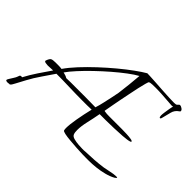

<svg xmlns="http://www.w3.org/2000/svg" viewBox="-120 -864 1153 1153"><g transform="rotate(45 456.5 -287.5)"><path d="M24 31Q20 31 14 30Q8 29 8 23Q8 20 14.5 9.5Q21 -1 28 -12Q35 -23 37 -27Q40 -32 41.5 -37.5Q43 -43 45 -47Q47 -54 57 -54Q61 -54 63 -53Q86 -96 112.5 -135.5Q139 -175 166 -214Q156 -214 145 -213Q134 -212 122 -212Q115 -212 103.5 -214Q92 -216 92 -223Q92 -224 92.5 -224.5Q93 -225 93 -226Q101 -249 110.5 -253.5Q120 -258 142 -258Q155 -258 168.5 -258Q182 -258 195 -256Q219 -291 257 -332Q295 -373 339.5 -414.5Q384 -456 428.5 -493Q473 -530 512.5 -558.5Q552 -587 578 -602Q584 -602 606 -601Q628 -600 658 -598Q688 -596 719 -594Q750 -592 775.5 -591Q801 -590 812 -590H818Q832 -590 837 -594Q842 -598 845 -602Q848 -606 853 -606Q860 -606 870.5 -599Q881 -592 881 -584Q881 -580 879 -579Q877 -578 875 -576Q851 -560 844.5 -533Q838 -506 831 -480Q830 -477 828.5 -471Q827 -465 822 -465Q818 -465 816.5 -471Q815 -477 815 -481Q815 -491 817.5 -508.5Q820 -526 823 -543.5Q826 -561 829 -570Q826 -568 818 -568Q811 -568 804 -569Q797 -570 790 -570Q762 -572 733 -574Q704 -576 675 -576Q667 -576 648 -575.5Q629 -575 622 -570Q620 -568 614.5 -548.5Q609 -529 602.5 -499.5Q596 -470 589.5 -437Q583 -404 577 -375Q571 -346 568 -328L556 -262Q557 -260 559 -260Q568 -258 579 -257.5Q590 -257 600 -257H682Q688 -257 707 -257Q726 -257 747.5 -256Q769 -255 785 -252.5Q801 -250 801 -244Q801 -240 787 -237Q773 -234 758 -233Q743 -232 739 -231Q705 -229 670 -227.5Q635 -226 601 -226H549Q541 -182 531 -139Q521 -96 521 -64Q521 -54 522 -45.5Q523 -37 526 -30Q531 -18 550 -13Q569 -8 590.5 -6.5Q612 -5 622 -5Q629 -5 635.5 -5Q642 -5 648 -6Q685 -7 721 -9.5Q757 -12 793 -17Q812 -20 838.5 -26Q865 -32 882 -32Q884 -32 888.5 -32Q893 -32 893 -30Q893 -27 888.5 -24Q884 -21 882 -19Q859 -6 826.5 2.5Q794 11 761 14.5Q728 18 702 18H675Q668 18 645 17.5Q622 17 593 15Q564 13 535.5 10.5Q507 8 488 4Q469 0 467 -6Q465 -14 465 -25Q465 -54 474 -105.5Q483 -157 496 -211Q477 -210 458 -210Q439 -210 419 -210Q363 -210 305.5 -212Q248 -214 194 -214Q168 -175 141.5 -137Q115 -99 93 -58L62 0Q60 4 52.5 17Q45 30 38 30Q38 30 37 30Q36 30 35 29Q32 31 24 31ZM254 -237Q273 -238 292 -238Q311 -238 330 -238Q369 -238 415.5 -238Q462 -238 502 -237L510 -264L517 -293Q523 -319 528.5 -345Q534 -371 539 -397Q544 -437 548.5 -477Q553 -517 556 -557Q530 -543 494 -516Q458 -489 417.5 -454Q377 -419 338.5 -382Q300 -345 268.5 -310.5Q237 -276 219 -250Q228 -248 237.5 -245Q247 -242 254 -237Z"/></g></svg>

Font: Moon Dance
Style: Regular
Weight: 400
Designer: Robert E. Leuschke
Foundry: Robert E. Leuschke
Version: Version 1.010; ttfautohint (v1.8.3)